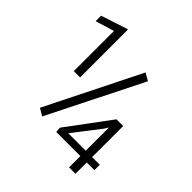

<svg xmlns="http://www.w3.org/2000/svg" viewBox="-193 -850 986 986"><g transform="rotate(45 300.0 -357.0)"><path d="M507.8 -121.1H563.5V-82H507.8V0H461.4V-82H286.1L284.2 -111.3L459 -346.7H507.8ZM334.5 -121.1H461.4V-289.6L447.8 -267.6ZM174.8 -366.7H128.9V-658.2L26.9 -627.4V-667L169.4 -713.9H174.8ZM178.7 -87.4 139.2 -110.8 394.5 -622.6 435.1 -599.1Z"/></g></svg>

Font: TypoPRO Roboto Mono
Style: Regular
Weight: 300
Designer: Google
Version: Version 2.000986; 2015; ttfautohint (v1.3)